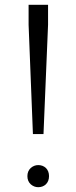

<svg xmlns="http://www.w3.org/2000/svg" viewBox="-20 -770 316 799"><path d="M117 -212 99 -667V-750H180V-667L161 -212ZM139 9Q122 9 108 -3Q94 -16 94 -37Q94 -58 108 -71Q122 -83 139 -83Q158 -83 171 -71Q184 -58 184 -37Q184 -16 171 -3Q158 9 139 9Z"/></svg>

Font: Arsenal
Style: Regular
Weight: 400
Designer: Andrij Shevchenko
Foundry: Stairsfor
Version: Version 2.001;PS 002.001;hotconv 1.0.88;makeotf.lib2.5.64775